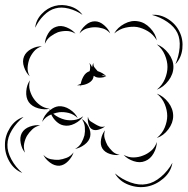

<svg xmlns="http://www.w3.org/2000/svg" viewBox="-45 -640 757 775"><path d="M97 -528Q100 -559 123 -583.5Q146 -608 176 -616Q206 -624 238 -614.5Q270 -605 288 -580Q262 -598 232 -605.5Q202 -613 178 -606Q154 -600 132 -578Q110 -556 97 -528ZM568 -580Q602 -583 633.5 -563Q665 -543 680 -511Q695 -480 691 -443Q687 -406 663 -381Q677 -413 680 -447.5Q683 -482 671 -507Q659 -532 630.5 -551.5Q602 -571 568 -580ZM416 -505Q429 -529 457 -544Q485 -559 512 -554Q539 -550 561 -527Q583 -504 588 -477Q574 -501 552 -514Q530 -527 508 -531Q487 -534 462 -528.5Q437 -523 416 -505ZM276 -505Q283 -523 300.5 -538.5Q318 -554 338 -554Q357 -554 375 -538.5Q393 -523 400 -505Q387 -520 370.5 -525Q354 -530 338 -530Q322 -530 305.5 -525Q289 -520 276 -505ZM136 -463Q137 -484 149.5 -505Q162 -526 182 -532Q201 -539 224 -529.5Q247 -520 260 -504Q242 -515 223.5 -515Q205 -515 189 -510Q174 -504 159 -493Q144 -482 136 -463ZM588 -461Q615 -451 635 -424.5Q655 -398 655 -370Q655 -341 635 -314.5Q615 -288 588 -278Q610 -296 620.5 -321Q631 -346 631 -370Q631 -393 620.5 -418Q610 -443 588 -461ZM75 -332Q60 -346 52 -369.5Q44 -393 52 -412Q60 -431 81.5 -442.5Q103 -454 124 -453Q104 -447 92 -432.5Q80 -418 74 -403Q68 -387 66.5 -368.5Q65 -350 75 -332ZM280 -289Q280 -293 281 -296Q273 -295 266 -296Q274 -298 281 -302Q284 -318 292.5 -332.5Q301 -347 315 -352L317 -353Q319 -361 319 -369Q319 -377 316 -386Q322 -379 327 -369Q328 -379 332 -386Q331 -374 337.5 -366.5Q344 -359 349 -353Q371 -346 384 -332Q375 -336 365 -337Q374 -331 384 -332Q374 -327 358.5 -326.5Q343 -326 334 -334L333 -333Q332 -326 329 -320Q323 -310 310 -303.5Q297 -297 283 -296Q282 -293 280 -289ZM155 -201Q134 -196 109 -203Q84 -210 71 -228Q59 -246 61 -272Q63 -298 76 -316Q70 -295 75.5 -275.5Q81 -256 91 -242Q101 -227 117 -215.5Q133 -204 155 -201ZM588 -262Q615 -252 634.5 -226.5Q654 -201 654 -172Q654 -144 634.5 -118Q615 -92 588 -83Q610 -101 620 -125.5Q630 -150 630 -172Q630 -195 620 -219.5Q610 -244 588 -262ZM125 -148Q132 -175 156 -195Q155 -198 155 -201Q156 -199 158 -196Q174 -209 191 -211Q214 -213 236.5 -198.5Q259 -184 269 -163Q253 -179 232.5 -184Q212 -189 194 -187Q181 -185 170 -181Q180 -172 192.5 -166Q205 -160 217 -157Q234 -153 254 -155.5Q274 -158 291 -171Q280 -153 256.5 -141Q233 -129 211 -134Q196 -137 182.5 -149.5Q169 -162 162 -178Q151 -174 141.5 -166.5Q132 -159 125 -148ZM379 -130Q370 -122 354 -117Q338 -112 327 -118Q316 -124 312 -140Q308 -156 310 -169Q312 -156 321 -150Q330 -144 339 -139Q347 -134 357 -130Q367 -126 379 -130ZM45 58Q12 45 -7 12Q-26 -21 -25 -57Q-25 -92 -4.5 -124.5Q16 -157 50 -168Q22 -146 3.5 -115.5Q-15 -85 -15 -56Q-16 -28 1 3.5Q18 35 45 58ZM285 -160Q301 -150 312 -129Q323 -108 319 -89Q315 -70 296 -56Q277 -42 258 -39Q275 -48 283.5 -63.5Q292 -79 296 -94Q299 -109 297.5 -127Q296 -145 285 -160ZM56 -24Q43 -39 38.5 -62.5Q34 -86 43 -103Q53 -121 75.5 -129Q98 -137 117 -134Q98 -130 85 -117.5Q72 -105 64 -92Q56 -78 52.5 -60.5Q49 -43 56 -24ZM438 -15Q420 -12 399 -18.5Q378 -25 368 -41Q359 -56 363 -78Q367 -100 379 -114Q373 -97 377.5 -81.5Q382 -66 389 -53Q397 -41 408.5 -29.5Q420 -18 438 -15ZM588 -67Q588 -44 575 -21Q562 2 541 10Q520 19 494.5 10.5Q469 2 454 -15Q474 -4 494.5 -4.5Q515 -5 532 -12Q549 -18 565 -31.5Q581 -45 588 -67ZM252 -25Q246 -6 230 10.5Q214 27 195 29Q175 30 156.5 16Q138 2 130 -15Q143 -1 160 2.5Q177 6 193 5Q208 3 224 -3Q240 -9 252 -25ZM651 17Q645 54 615 80Q585 106 549 113Q512 120 474.5 106Q437 92 419 60Q447 84 482 96.5Q517 109 547 103Q576 98 604.5 74Q633 50 651 17Z"/></svg>

Font: Rubik Puddles
Style: Regular
Weight: 400
Designer: Hubert and Fischer, NaN
Foundry: Hubert and Fischer, NaN
Version: Version 2.200